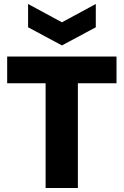

<svg xmlns="http://www.w3.org/2000/svg" viewBox="-20 -944 621 964"><path d="M209 0V-526H16V-660H565V-526H371V0ZM121 -924 291 -832 461 -924V-807L291 -716L121 -807Z"/></svg>

Font: Bricolage Grotesque 10pt ExtraBold
Style: Regular
Weight: 800
Designer: Mathieu Triay
Foundry: Atelier Triay
Version: Version 1.000; ttfautohint (v1.8.4.7-5d5b);gftools[0.9.32]